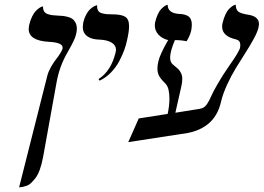

<svg xmlns="http://www.w3.org/2000/svg" viewBox="-20 -581 1104 804"><path d="M60.1 203.1 178.2 -264.2Q187.5 -299.8 224.1 -345.2Q237.3 -363.8 242.2 -377.9V-381.8Q242.2 -402.8 186 -405.8Q100.1 -410.2 100.1 -460Q100.1 -464.4 102.1 -476.1Q106.9 -496.6 114.7 -512.2Q122.6 -527.8 130.1 -535.4Q137.7 -543 144.5 -547.6Q151.4 -552.2 155.8 -553.2L160.2 -554.2V-551.8Q160.2 -540 165.3 -532.5Q170.4 -524.9 180.7 -521.7Q190.9 -518.6 197.8 -517.6Q204.6 -516.6 215.8 -516.1Q231.9 -515.1 241.5 -514.4Q251 -513.7 263.9 -510.3Q276.9 -506.8 283.9 -501.5Q291 -496.1 296.4 -485.6Q301.8 -475.1 301.8 -460.9Q301.8 -448.2 297.9 -435.1Q294.9 -417.5 262.2 -360.8Q228.5 -302.2 216.8 -235.8L160.2 78.1Q154.8 106.9 146.7 129.2Q138.7 151.4 128.7 164.3Q118.7 177.2 109.9 185.5Q101.1 193.8 90.3 197.3Q79.6 200.7 75 201.7Q70.3 202.6 64 203.1Z M397 -243.2 392.6 -250Q444.8 -282.7 463.9 -360.8Q465.8 -368.7 465.8 -372.1Q465.8 -391.1 447.8 -402.3Q429.7 -413.6 397.9 -415Q363.8 -415.5 345.2 -429.4Q326.7 -443.4 326.7 -467.8Q326.7 -473.1 328.6 -486.8Q333 -505.4 340.8 -519.8Q348.6 -534.2 356.2 -541.3Q363.8 -548.3 370.8 -552.7Q377.9 -557.1 382.3 -558.1L386.7 -559.1V-554.2Q386.7 -542.5 391.8 -535.2Q397 -527.8 408 -525.1Q418.9 -522.5 426.8 -521.7Q434.6 -521 448.7 -521Q488.3 -521 504.4 -510.7Q520.5 -500.5 520.5 -471.2Q520.5 -448.2 511.7 -411.1Q507.8 -392.1 500.2 -371.3Q492.7 -350.6 479.5 -325.2Q466.3 -299.8 444.8 -277.6Q423.3 -255.4 397 -243.2Z M796.4 -122.1Q818.4 -124.5 828.6 -128.9Q838.9 -133.3 847.7 -146.5Q856.4 -159.7 863.3 -176Q870.1 -192.4 890.9 -228.8Q911.6 -265.1 940.4 -306.2Q981.9 -365.2 985.4 -381.8Q986.3 -385.7 986.3 -393.1Q986.3 -411.6 968.3 -416Q910.2 -429.2 910.2 -469.2Q910.2 -479 912.1 -484.9Q917 -505.4 924.3 -520.8Q931.6 -536.1 939 -543.5Q946.3 -550.8 952.9 -555.2Q959.5 -559.6 963.4 -560.5L967.3 -561Q967.3 -541 977.8 -532.5Q988.3 -523.9 1021.5 -519Q1064.5 -511.7 1064.5 -480Q1064.5 -475.6 1062.5 -465.8Q1058.1 -446.8 1042.7 -418.5Q1027.3 -390.1 1007.6 -359.6Q987.8 -329.1 967.8 -296.1Q947.8 -263.2 930.4 -225.3Q913.1 -187.5 905.3 -153.8Q877.9 -34.7 739.3 -20L517.1 14.2L561 -85L682.1 -104Q689.5 -138.7 689.5 -167Q689.5 -212.4 674.3 -229Q656.2 -246.6 647.7 -260.7Q639.2 -274.9 639.2 -293.9Q639.2 -308.1 643.1 -323.2Q648.9 -352.1 684.1 -413.1Q659.7 -418.9 644 -435.5Q628.4 -452.1 628.4 -474.1Q628.4 -482.9 629.4 -486.8Q633.8 -506.3 640.9 -521.2Q647.9 -536.1 655 -543.2Q662.1 -550.3 668.2 -554.7Q674.3 -559.1 678.2 -560.1L682.1 -561Q682.1 -526.9 727.1 -522.9Q738.8 -522.5 746.1 -521.2Q753.4 -520 763.2 -515.9Q772.9 -511.7 778.1 -502Q783.2 -492.2 783.2 -477.1Q783.2 -465.8 780.3 -451.2Q773.9 -427.7 761.2 -408.2Q740.2 -413.1 712.4 -413.1Q692.4 -365.7 692.4 -339.8Q692.4 -318.8 706.1 -309.1Q719.7 -298.3 726.1 -292.2Q732.4 -286.1 737.8 -275.4Q743.2 -264.6 743.2 -251Q743.2 -235.4 739.3 -219.2L714.4 -108.9Z"/></svg>

Font: Common Serif Medium
Style: Italic
Weight: 500
Italic angle: -12°
Designer: Philipp H. Poll, Khaled Hosny
Foundry: Stefan Peev, Context Ltd.
Version: Version 1.026